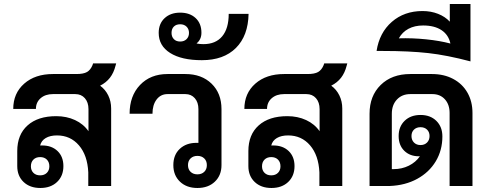

<svg xmlns="http://www.w3.org/2000/svg" viewBox="-20 -927 2443 957"><path d="M479 -500Q505 -481 519.5 -451.5Q534 -422 534 -386V0H420V-68Q416 -153 373.5 -202.5Q331 -252 264 -252Q230 -252 208 -239Q186 -226 180 -202H190Q238 -202 267 -174Q296 -146 296 -99Q296 -50 264.5 -20Q233 10 181 10Q129 10 97.5 -20Q66 -50 66 -99V-174Q66 -256 117.5 -302Q169 -348 260 -348Q312 -348 354 -328.5Q396 -309 421 -273V-383Q421 -417 403 -437.5Q385 -458 355 -458H244Q206 -458 182.5 -437.5Q159 -417 159 -384H46Q46 -462 100.5 -510Q155 -558 244 -558H361Q396 -558 413.5 -568Q431 -578 441 -602L444 -611H559L556 -600Q547 -564 528 -539.5Q509 -515 479 -500ZM180 -144Q159 -144 146.5 -131.5Q134 -119 134 -98Q134 -78 146.5 -65.5Q159 -53 180 -53Q201 -53 213.5 -65.5Q226 -78 226 -98Q226 -119 213.5 -131.5Q201 -144 180 -144Z M1084 -383V-104Q1084 -53 1051 -21.5Q1018 10 964 10Q910 10 877 -21.5Q844 -53 844 -104Q844 -155 876 -185Q908 -215 959 -215H969V-383Q969 -417 951 -437.5Q933 -458 904 -458H815Q781 -458 760.5 -431Q740 -404 740 -360H626Q626 -449 678 -503.5Q730 -558 815 -558H904Q985 -558 1034.5 -510Q1084 -462 1084 -383ZM1011 -104Q1011 -125 998 -137.5Q985 -150 964 -150Q943 -150 930 -137.5Q917 -125 917 -104Q917 -83 930 -70.5Q943 -58 964 -58Q985 -58 998 -70.5Q1011 -83 1011 -104Z M771 -763Q771 -809 800.5 -836.5Q830 -864 878 -864Q926 -864 955 -837Q984 -810 984 -764Q984 -730 960 -711L961 -710Q976 -707 994 -707Q1055 -707 1087.5 -746Q1120 -785 1120 -858H1219Q1217 -749 1156 -688Q1095 -627 986 -627Q885 -627 828 -663Q771 -699 771 -763ZM922 -763Q922 -782 910 -794Q898 -806 878 -806Q858 -806 846.5 -794.5Q835 -783 835 -763Q835 -744 846.5 -732Q858 -720 878 -720Q898 -720 910 -732Q922 -744 922 -763Z M1631 -500Q1657 -481 1671.5 -451.5Q1686 -422 1686 -386V0H1572V-68Q1568 -153 1525.5 -202.5Q1483 -252 1416 -252Q1382 -252 1360 -239Q1338 -226 1332 -202H1342Q1390 -202 1419 -174Q1448 -146 1448 -99Q1448 -50 1416.5 -20Q1385 10 1333 10Q1281 10 1249.5 -20Q1218 -50 1218 -99V-174Q1218 -256 1269.5 -302Q1321 -348 1412 -348Q1464 -348 1506 -328.5Q1548 -309 1573 -273V-383Q1573 -417 1555 -437.5Q1537 -458 1507 -458H1396Q1358 -458 1334.5 -437.5Q1311 -417 1311 -384H1198Q1198 -462 1252.5 -510Q1307 -558 1396 -558H1513Q1548 -558 1565.5 -568Q1583 -578 1593 -602L1596 -611H1711L1708 -600Q1699 -564 1680 -539.5Q1661 -515 1631 -500ZM1332 -144Q1311 -144 1298.5 -131.5Q1286 -119 1286 -98Q1286 -78 1298.5 -65.5Q1311 -53 1332 -53Q1353 -53 1365.5 -65.5Q1378 -78 1378 -98Q1378 -119 1365.5 -131.5Q1353 -144 1332 -144Z M2335 -364V0H2221V-364Q2221 -406 2197.5 -432Q2174 -458 2135 -458H2025Q1984 -458 1958.5 -431Q1933 -404 1933 -360V-84H1942Q1983 -84 2017.5 -101Q2052 -118 2073 -148H2068Q2023 -148 1995 -175.5Q1967 -203 1967 -249Q1967 -296 1997 -325Q2027 -354 2076 -354Q2125 -354 2155 -324.5Q2185 -295 2185 -247Q2185 -178 2152 -123Q2119 -68 2059.5 -35.5Q2000 -3 1923 0H1822V-360Q1822 -449 1877.5 -503.5Q1933 -558 2025 -558H2133Q2193 -558 2239 -533.5Q2285 -509 2310 -465Q2335 -421 2335 -364ZM2076 -204Q2096 -204 2108.5 -216.5Q2121 -229 2121 -249Q2121 -269 2108.5 -281Q2096 -293 2076 -293Q2056 -293 2043.5 -281Q2031 -269 2031 -249Q2031 -229 2043.5 -216.5Q2056 -204 2076 -204Z M2325 -907V-621Q2208 -652 2114 -662.5Q2020 -673 1888 -673H1857Q1871 -764 1933 -818Q1995 -872 2086 -872Q2128 -872 2163.5 -858Q2199 -844 2222 -819V-907ZM2225 -710Q2216 -753 2181 -776.5Q2146 -800 2089 -800Q2047 -800 2016 -783.5Q1985 -767 1968 -736Q2036 -738 2104 -731Q2172 -724 2225 -710Z"/></svg>

Font: Bai Jamjuree SemiBold
Style: Regular
Weight: 600
Version: Version 1.000; ttfautohint (v1.6)